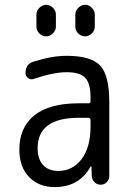

<svg xmlns="http://www.w3.org/2000/svg" viewBox="-20 -760 540 790"><path d="M304.7 -275.4Q134.8 -275.4 134.8 -150.4Q134.8 -105.5 157.2 -81.1Q179.7 -56.6 219.7 -56.6Q278.3 -56.6 315.4 -105Q352.5 -153.3 352.5 -240.2V-265.6Q352.5 -274.4 343.8 -275.4ZM205.1 9.8Q139.6 9.8 99.6 -31.7Q59.6 -73.2 59.6 -144.5Q59.6 -235.4 121.1 -285.2Q182.6 -335 304.7 -335H343.8Q352.5 -335 352.5 -342.8V-360.4Q352.5 -417 330.6 -439.9Q308.6 -462.9 254.9 -462.9Q200.2 -462.9 119.1 -435.5Q107.4 -430.7 96.2 -438.5Q85 -446.3 85 -459Q85 -497.1 119.1 -506.8Q193.4 -530.3 254.9 -530.3Q354.5 -530.3 392.1 -490.2Q429.7 -450.2 429.7 -339.8V-36.1Q429.7 -21.5 419.4 -10.7Q409.2 0 394 0Q378.9 0 368.7 -10.7Q358.4 -21.5 357.4 -36.1L356.4 -74.2Q356.4 -75.2 355.5 -75.2Q353.5 -75.2 352.5 -74.2Q305.7 9.8 205.1 9.8ZM370.1 -700.2V-650.4Q370.1 -634.8 357.9 -622.6Q345.7 -610.4 330.1 -610.4Q314.5 -610.4 302.2 -622.1Q290 -633.8 290 -650.4V-700.2Q290 -715.8 302.2 -728Q314.5 -740.2 330.1 -740.2Q345.7 -740.2 357.9 -728Q370.1 -715.8 370.1 -700.2ZM129.9 -700.2Q129.9 -715.8 142.1 -728Q154.3 -740.2 169.9 -740.2Q185.5 -740.2 197.8 -728Q210 -715.8 210 -700.2V-650.4Q210 -634.8 197.8 -622.6Q185.5 -610.4 169.9 -610.4Q154.3 -610.4 142.1 -622.1Q129.9 -633.8 129.9 -650.4Z"/></svg>

Font: Rounded Mgen+ 1m regular
Style: Regular
Weight: 400
Designer: [Source Han Sans]
Ryoko NISHIZUKA  (kana & ideographs); Paul D. Hunt (Latin, Greek & Cyrillic); Wenlong ZHANG  (bopomofo
Version: Version 1.059.20150602